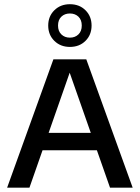

<svg xmlns="http://www.w3.org/2000/svg" viewBox="-20 -870 648 890"><path d="M13 0 227.5 -595H380L595 0H490L296.5 -551.5H309.5L116.5 0ZM143.5 -173.5 166.5 -254H440.5L463.5 -173.5ZM304 -652.5Q260.5 -652.5 232 -680.5Q203.5 -708.5 203.5 -751.5Q203.5 -794.5 232 -822.5Q260.5 -850.5 304 -850.5Q348 -850.5 376.2 -822.5Q404.5 -794.5 404.5 -751.5Q404.5 -708.5 376.2 -680.5Q348 -652.5 304 -652.5ZM304 -695.5Q328 -695.5 343.5 -710.5Q359 -725.5 359 -751.5Q359 -778 343.5 -792.8Q328 -807.5 304 -807.5Q280 -807.5 264.5 -792.8Q249 -778 249 -751.5Q249 -725.5 264.5 -710.5Q280 -695.5 304 -695.5Z"/></svg>

Font: Encode Sans SC Medium
Style: Regular
Weight: 500
Version: Version 3.002